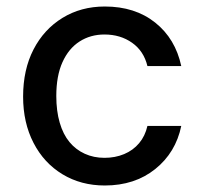

<svg xmlns="http://www.w3.org/2000/svg" viewBox="-20 -558 628 590"><path d="M302 12Q229 12 172 -22.5Q115 -57 83 -119Q51 -181 51 -261Q51 -344 83 -406Q115 -468 172 -503Q229 -538 302 -538Q395 -538 457 -488.5Q519 -439 537 -355H433Q422 -401 386 -426.5Q350 -452 301 -452Q258 -452 224.5 -430.5Q191 -409 172 -367Q153 -325 153 -263Q153 -217 163.5 -181Q174 -145 193.5 -121.5Q213 -98 240.5 -85.5Q268 -73 301 -73Q334 -73 361.5 -84.5Q389 -96 407.5 -118Q426 -140 433 -171H537Q520 -89 457 -38.5Q394 12 302 12Z"/></svg>

Font: DM Sans 9pt Medium
Style: Regular
Weight: 500
Version: Version 4.004;gftools[0.9.30]